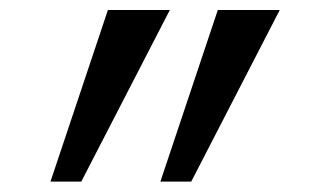

<svg xmlns="http://www.w3.org/2000/svg" viewBox="-20 -713 626 377"><path d="M79.1 -356.4H139.6L313.5 -693.4H191.9ZM294.9 -356.4H355.5L529.3 -693.4H407.7Z"/></svg>

Font: Cascadia Mono PL SemiLight
Style: Regular
Weight: 350
Monospace: yes
Designer: Aaron Bell
Foundry: Saja Typeworks
Version: Version 2404.023